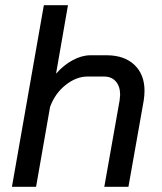

<svg xmlns="http://www.w3.org/2000/svg" viewBox="-20 -720 623 740"><path d="M149 -700H242L196 -436Q225 -469 260 -488Q295 -507 329 -507H391Q459 -507 498 -470Q537 -433 537 -370Q537 -353 534 -333L475 0H382L441 -333Q443 -349 443 -355Q443 -387 426.5 -406Q410 -425 381 -425H317Q274 -425 233 -392.5Q192 -360 173 -308L119 0H26Z"/></svg>

Font: Bai Jamjuree Medium
Style: Italic
Weight: 500
Italic angle: -10°
Version: Version 1.000; ttfautohint (v1.6)